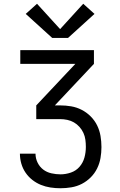

<svg xmlns="http://www.w3.org/2000/svg" viewBox="-20 -1002 640 1022"><path d="M302 0Q275 0 248.5 -4Q222 -8 197.5 -18Q173 -28 152 -44.5Q131 -61 116 -83Q101 -105 93.5 -131Q86 -157 86 -184H169Q169 -159 180 -136.5Q191 -114 210 -99.5Q229 -85 253.5 -79.5Q278 -74 302 -74Q330 -74 357.5 -83.5Q385 -93 403.5 -114.5Q422 -136 429.5 -163.5Q437 -191 437 -220Q437 -239 434.5 -258Q432 -277 424 -294.5Q416 -312 403 -326.5Q390 -341 373.5 -350.5Q357 -360 338 -364Q319 -368 300 -368H173V-441L381 -662H88V-735H480V-662L272 -441H300Q330 -441 359 -436Q388 -431 414.5 -417.5Q441 -404 462.5 -382.5Q484 -361 497 -334.5Q510 -308 515 -278.5Q520 -249 520 -219Q520 -190 515 -161Q510 -132 497 -105.5Q484 -79 463 -58Q442 -37 416 -23.5Q390 -10 360.5 -5Q331 0 302 0ZM258 -800 117 -928 177 -982 300 -847 423 -982 483 -928 342 -800Z"/></svg>

Font: Iosevka SS04 Extended
Style: Regular
Weight: 400
Width: 7
Monospace: yes
Designer: Belleve Invis
Foundry: Belleve Invis
Version: Version 19.0.0; ttfautohint (v1.8.4)